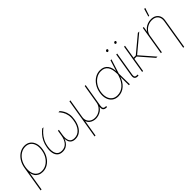

<svg xmlns="http://www.w3.org/2000/svg" viewBox="164 -1902 3272 3272"><g transform="rotate(-45 1800.5 -265.5)"><path d="M-4.4 204.1 72.3 -260.7Q85.4 -341.3 124 -401.9Q162.6 -462.4 218.3 -496.3Q273.9 -530.3 337.9 -530.3Q402.3 -530.3 446.5 -496.3Q490.7 -462.4 509.5 -401.9Q528.3 -341.3 514.6 -260.7Q501.5 -180.2 462.6 -119.4Q423.8 -58.6 367.9 -24.9Q312 8.8 247.1 8.8Q199.2 8.8 162.1 -10Q125 -28.8 102.8 -62Q80.6 -95.2 75.2 -136.7H74.2L18.1 204.1ZM247.1 -13.7Q305.2 -13.7 356.4 -44.4Q407.7 -75.2 443.8 -130.9Q480 -186.5 492.2 -260.7Q504.9 -335.4 489.3 -391.1Q473.6 -446.8 434.8 -477.3Q396 -507.8 338.4 -507.8Q278.8 -507.8 228 -476.3Q177.2 -444.8 142.1 -389.2Q106.9 -333.5 94.7 -260.7Q82.5 -186.5 97.2 -130.9Q111.8 -75.2 149.9 -44.4Q188 -13.7 247.1 -13.7Z M730.5 5.9Q670.4 5.9 635 -24.9Q599.6 -55.7 588.4 -110.4Q577.1 -165 588.9 -236.3Q600.6 -307.6 627.2 -361.1Q653.8 -414.6 688.7 -453.9Q723.6 -493.2 759.8 -522.5H790Q754.9 -495.6 718.3 -457.5Q681.6 -419.4 652.6 -365.2Q623.5 -311 610.8 -234.9Q595.2 -136.7 623.5 -76.7Q651.9 -16.6 730.5 -16.6Q803.2 -16.6 847.9 -66.9Q892.6 -117.2 906.7 -204.1L923.3 -306.2H945.8L929.2 -204.1Q915 -117.2 939 -66.9Q962.9 -16.6 1035.6 -16.6Q1114.3 -16.6 1166.5 -76.7Q1218.8 -136.7 1234.4 -234.9Q1247.6 -311 1236.3 -365.2Q1225.1 -419.4 1201.2 -457.5Q1177.2 -495.6 1151.4 -522.5H1181.2Q1208 -493.2 1229.7 -453.9Q1251.5 -414.6 1260.5 -361.1Q1269.5 -307.6 1257.3 -236.3Q1245.6 -165 1216.1 -110.4Q1186.5 -55.7 1141.1 -24.9Q1095.7 5.9 1035.6 5.9Q987.3 5.9 958 -14.2Q928.7 -34.2 916.3 -68.4Q903.8 -102.5 905.8 -145H909.7Q897.9 -102.5 874.3 -68.4Q850.6 -34.2 814.7 -14.2Q778.8 5.9 730.5 5.9Z M1295.9 204.1 1416.5 -522.5H1439L1381.8 -179.7Q1374 -132.8 1390.4 -95.5Q1406.7 -58.1 1442.4 -36.4Q1478 -14.6 1527.3 -14.6Q1577.1 -14.6 1619.6 -36.4Q1662.1 -58.1 1690.9 -95.5Q1719.7 -132.8 1727.5 -179.7L1784.7 -522.5H1807.1L1736.3 -96.7Q1730 -56.6 1743.2 -39.6Q1756.3 -22.5 1791.5 -22.5H1803.2L1799.3 0H1787.6Q1742.7 0 1724.4 -23.4Q1706.1 -46.9 1713.9 -96.7L1727.5 -179.7H1745.1Q1736.3 -127.9 1713.1 -92Q1689.9 -56.2 1658.2 -34.2Q1626.5 -12.2 1592 -2.2Q1557.6 7.8 1527.3 7.8Q1497.1 7.8 1464.8 -2.2Q1432.6 -12.2 1406.7 -34.2Q1380.9 -56.2 1368.2 -92Q1355.5 -127.9 1364.3 -179.7H1381.8L1318.4 204.1Z M2068.8 8.8Q2001.5 8.8 1956.1 -25.9Q1910.6 -60.5 1892.1 -121.6Q1873.5 -182.6 1886.2 -260.7Q1899.4 -338.9 1938.5 -399.7Q1977.5 -460.4 2034.4 -495.1Q2091.3 -529.8 2157.7 -529.8Q2206.5 -529.8 2241.9 -512.9Q2277.3 -496.1 2299.8 -465.1Q2322.3 -434.1 2333.3 -391.8Q2344.2 -349.6 2342.8 -297.9H2348.6L2345.2 -265.6L2349.6 0H2326.7L2323.7 -291Q2323.2 -339.8 2313.7 -379.6Q2304.2 -419.4 2284.4 -448Q2264.6 -476.6 2233.6 -491.9Q2202.6 -507.3 2158.2 -507.3Q2098.6 -507.3 2046.1 -475.8Q1993.7 -444.3 1957.3 -388.7Q1920.9 -333 1908.7 -260.7Q1897 -188.5 1912.8 -132.6Q1928.7 -76.7 1968.5 -45.4Q2008.3 -14.2 2068.8 -14.2Q2111.8 -14.2 2149.4 -29.1Q2187 -43.9 2218.3 -72Q2249.5 -100.1 2273.4 -139.4Q2297.4 -178.7 2313 -226.6L2405.8 -522.5H2428.7L2344.7 -259.8L2336.4 -220.7H2330.6Q2315.4 -169.4 2290.3 -127.4Q2265.1 -85.4 2231.4 -54.9Q2197.8 -24.4 2156.7 -7.8Q2115.7 8.8 2068.8 8.8Z M2549.3 0Q2504.9 2.4 2484.9 -18.8Q2464.8 -40 2472.2 -85.9L2544.4 -522.5H2566.9L2494.6 -85.9Q2488.8 -48.8 2503.2 -34.7Q2517.6 -20.5 2553.2 -22.5Q2555.7 -22.5 2557.4 -22.5Q2559.1 -22.5 2561.5 -22.5L2559.1 -0.5Q2556.6 0 2554.2 0Q2551.8 0 2549.3 0ZM2676.3 -654.3Q2667 -654.3 2661.4 -661.1Q2655.8 -668 2657.2 -677.7Q2658.7 -687 2666.7 -693.6Q2674.8 -700.2 2684.1 -700.2Q2693.8 -700.2 2699.2 -693.6Q2704.6 -687 2703.1 -677.7Q2701.2 -668 2693.4 -661.1Q2685.5 -654.3 2676.3 -654.3ZM2479 -654.3Q2469.7 -654.3 2464.1 -661.1Q2458.5 -668 2460 -677.7Q2461.4 -687 2469.5 -693.6Q2477.5 -700.2 2486.8 -700.2Q2496.6 -700.2 2502 -693.6Q2507.3 -687 2505.9 -677.7Q2503.9 -668 2496.1 -661.1Q2488.3 -654.3 2479 -654.3Z M2755.4 -522.5 2668.9 0H2646.5L2732.9 -522.5ZM3099.1 -522.5 2775.4 -252.4H2695.8L2699.7 -274.9H2768.1L3065.4 -522.5ZM2985.4 0 2755.9 -263.7 2780.8 -268.6 3015.6 0Z M3177.7 -342.8 3121.1 0H3098.6L3185.1 -522.5H3207.5L3188 -405.3H3182.1Q3201.2 -447.3 3233.4 -474.9Q3265.6 -502.4 3305.4 -516.4Q3345.2 -530.3 3386.7 -530.3Q3442.9 -530.3 3481.7 -506.6Q3520.5 -482.9 3537.8 -440.9Q3555.2 -398.9 3545.9 -342.8L3455.6 204.1H3433.1L3523.4 -342.8Q3536.1 -417 3498.8 -462.4Q3461.4 -507.8 3387.2 -507.8Q3336.4 -507.8 3291.5 -486.6Q3246.6 -465.3 3216.1 -428Q3185.5 -390.6 3177.7 -342.8ZM3388.2 -591.8 3431.2 -734.9H3455.6L3408.2 -591.8Z"/></g></svg>

Font: Inter 28pt Thin
Style: Italic
Weight: 250
Italic angle: -9.3988°
Designer: Rasmus Andersson
Foundry: rsms
Version: Version 4.001;git-66647c0bb